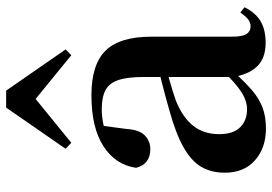

<svg xmlns="http://www.w3.org/2000/svg" viewBox="-150 -720 886 625"><g transform="rotate(-90 292.5 -407.0)"><path d="M186.6 16.2Q124.2 16.2 83.8 -19.4Q43.3 -54.9 43.3 -117.6Q43.3 -161.2 62 -193.6Q80.7 -226.1 125.1 -251.5Q169.6 -277 245.4 -297.9Q284.8 -309.4 334.4 -322Q384 -334.6 424 -344.4V-318.9Q384 -308.9 344 -297.6Q303.9 -286.4 277.1 -276.7Q223.3 -254.9 196.1 -220.6Q168.8 -186.4 168.8 -135.9Q168.8 -90.4 191.1 -67.9Q213.3 -45.3 250 -45.3Q266.3 -45.3 284.7 -52.6Q303.1 -59.9 327.4 -79.7Q351.8 -99.4 385.3 -135.5L400.8 -82.4H365.7Q336.6 -50.6 311.2 -28.7Q285.7 -6.8 256.4 4.7Q227 16.2 186.6 16.2ZM466.1 15.2Q414.6 15.2 387.9 -14.2Q361.2 -43.6 354.9 -94V-96.5V-381.4Q354.9 -434.7 344.8 -464.5Q334.7 -494.3 311.6 -506.3Q288.5 -518.3 250 -518.3Q224.4 -518.3 197.3 -512.2Q170.2 -506.1 133.8 -491.2L196.1 -516.3L185.9 -439.2Q183.3 -395.9 164.6 -378Q145.8 -360.2 120.3 -360.2Q71.1 -360.2 59.2 -406.5Q68.9 -473.5 129.4 -512.7Q189.9 -551.9 295.1 -551.9Q395.4 -551.9 440.7 -505.9Q486.1 -459.8 486.1 -356.2V-94.8Q486.1 -60.3 494.8 -47Q503.6 -33.8 519.7 -33.8Q531.3 -33.8 541.3 -40.9Q551.3 -48.1 564.7 -67.2L581.9 -53.4Q564 -17.5 536.2 -1.1Q508.4 15.2 466.1 15.2ZM425.7 -617.5 244.1 -765.6H322.7L140.8 -617.5L121.2 -635.9L255.3 -829.5H310.5L444.6 -635.9Z"/></g></svg>

Font: Noto Serif KR
Style: Regular
Weight: 200
Designer: Ryoko NISHIZUKA 西塚涼子 (kana & ideographs); Frank Grießhammer (Latin, Greek & Cyrillic); Wenlong ZHANG 张文龙 (bopomofo); San
Foundry: Adobe
Version: Version 2.001;hotconv 1.1.0;makeotfexe 2.6.0